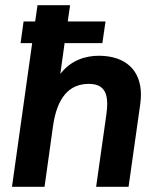

<svg xmlns="http://www.w3.org/2000/svg" viewBox="-20 -717 604 737"><path d="M26 0H151L183.5 -233C199 -342.5 245.5 -395 320.5 -395C368.5 -395 391.5 -372 391.5 -318C391.5 -306.5 390.5 -293.5 388.5 -279L349 0H473.5L518.5 -318.5C520 -331 521 -342.5 521 -354C521 -447 462 -503 359.5 -503C307 -503 251 -485 211.5 -433L228 -551.5H373L385 -634.5H240L249 -697H124L115 -634.5H70.5L59 -551.5H103.5Z"/></svg>

Font: HK Grotesk
Style: Bold Italic
Weight: 700
Italic angle: -16°
Designer: Alfredo Marco Pradil
Foundry: Hanken Design Co.
Version: Version 3.001;FEAKit 1.0